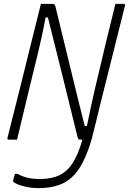

<svg xmlns="http://www.w3.org/2000/svg" viewBox="-20 -720 665 990"><path d="M68 0H27Q15 0 19 -11Q54 -148 88 -285.5Q122 -423 156 -560Q165 -595 173.5 -630Q182 -665 191 -700H251Q257 -700 260.5 -697.5Q264 -695 266 -686Q268 -679 278 -636.5Q288 -594 304.5 -527.5Q321 -461 340 -382Q359 -303 379 -222Q399 -141 417 -70H428Q439 -124 449 -170.5Q459 -217 470 -264Q481 -311 494.5 -367Q508 -423 525 -496Q538 -546 550 -597.5Q562 -649 575 -700H616Q628 -700 624 -689Q592 -559 559 -429.5Q526 -300 494 -170Q484 -127 473.5 -85Q463 -43 452 0Q425 92 389.5 147Q354 202 303 226Q252 250 178 250Q140 250 102.5 240.5Q65 231 49 218Q47 216 48 210Q50 202 52.5 192.5Q55 183 57 176H69Q95 190 122 196.5Q149 203 186 203Q246 203 287 183Q328 163 356 118.5Q384 74 405 0H393Q387 0 384.5 -3Q382 -6 379 -17Q346 -154 306 -313.5Q266 -473 227 -630H215Q205 -576 195 -530Q185 -484 173.5 -437Q162 -390 148.5 -335Q135 -280 118 -209Q105 -157 93 -105Q81 -53 68 0Z"/></svg>

Font: Recursive Mn Lnr St Lt
Style: Italic
Weight: 300
Italic angle: -15°
Monospace: yes
Version: Version 1.079;hotconv 1.0.112;makeotfexe 2.5.65598; ttfautoh